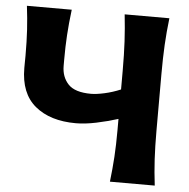

<svg xmlns="http://www.w3.org/2000/svg" viewBox="-51 -764 802 815"><g transform="rotate(5 349.5 -356.5)"><path d="M447 0Q453.5 -55 456.8 -106.5Q460 -158 460 -222V-268.5Q415.5 -254.5 367.8 -244.5Q320 -234.5 281 -234.5Q171.5 -234.5 107.2 -287.8Q43 -341 43 -449Q43 -462 43.2 -475Q43.5 -488 43.5 -501Q43.5 -563 40.5 -611.8Q37.5 -660.5 31 -713H222Q214.5 -652.5 211.5 -603.2Q208.5 -554 208.5 -500V-472.5Q208.5 -425.5 237 -395Q265.5 -364.5 334.5 -364.5Q357 -364.5 391.2 -372Q425.5 -379.5 460 -394V-474.5Q460 -543.5 457 -598.8Q454 -654 447.5 -713H638Q631 -654 628 -598.8Q625 -543.5 625 -474.5V-232.5Q625 -165.5 628 -111.5Q631 -57.5 638 0Z"/></g></svg>

Font: Commissioner Flair
Style: Bold
Weight: 700
Designer: Kostas Bartsokas
Foundry: Kostas Bartsokas
Version: Version 1.000; ttfautohint (v1.8.3)